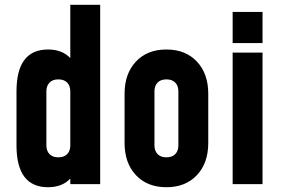

<svg xmlns="http://www.w3.org/2000/svg" viewBox="-20 -770 1177 803"><path d="M274 -750H399V0H274V-23Q240 13 181 13Q49 13 49 -162V-388Q49 -563 181 -563Q240 -563 274 -527ZM274 -162V-388Q274 -411 261 -424.5Q248 -438 224 -438Q200 -438 187 -424.5Q174 -411 174 -388V-162Q174 -139 187 -125.5Q200 -112 224 -112Q248 -112 261 -125.5Q274 -139 274 -162Z M501 -172V-378Q501 -462 548.5 -512.5Q596 -563 676 -563Q756 -563 803.5 -512.5Q851 -462 851 -378V-172Q851 -88 803.5 -37.5Q756 13 676 13Q596 13 548.5 -37.5Q501 -88 501 -172ZM726 -162V-388Q726 -411 713 -424.5Q700 -438 676 -438Q652 -438 639 -424.5Q626 -411 626 -388V-162Q626 -139 639 -125.5Q652 -112 676 -112Q700 -112 713 -125.5Q726 -139 726 -162Z M953 -590V-720H1078V-590ZM953 0V-550H1078V0Z"/></svg>

Font: Mohave Bold
Style: Regular
Weight: 700
Designer: Gumpita Rahayu
Foundry: Tokotype
Version: Version 2.002;PS 002.002;hotconv 1.0.88;makeotf.lib2.5.64775